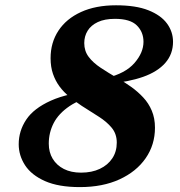

<svg xmlns="http://www.w3.org/2000/svg" viewBox="-20 -710 696 744"><path d="M400 -385.5 392 -407.5Q466 -425.5 501 -465.8Q536 -506 536 -548Q536 -586 510.2 -611.5Q484.5 -637 425.5 -637Q385.5 -637 359 -624.5Q332.5 -612 319.5 -590.8Q306.5 -569.5 306.5 -543Q306.5 -512.5 323.5 -489.8Q340.5 -467 370 -447.5Q399.5 -428 435.5 -407Q463 -391.5 488.8 -373Q514.5 -354.5 535.2 -332.2Q556 -310 568.2 -281Q580.5 -252 580.5 -215Q580.5 -149 544.5 -97Q508.5 -45 443.2 -15Q378 15 289.5 15Q207 15 154.5 -8.2Q102 -31.5 77.2 -69.5Q52.5 -107.5 52.5 -151Q52.5 -202.5 81.5 -246.2Q110.5 -290 177.2 -320Q244 -350 356 -360.5L362 -343Q292 -327.5 249.5 -298.8Q207 -270 188 -233Q169 -196 169 -153.5Q169 -120 184.2 -94.8Q199.5 -69.5 227.5 -55.2Q255.5 -41 294 -41Q336 -41 367 -55.8Q398 -70.5 415.2 -96.5Q432.5 -122.5 432.5 -157.5Q432.5 -191 413 -214.8Q393.5 -238.5 362.2 -258.2Q331 -278 296.5 -300Q271 -317 248.8 -335.2Q226.5 -353.5 210.5 -375.2Q194.5 -397 185.2 -424Q176 -451 176 -484.5Q176 -545 206.5 -591.2Q237 -637.5 294 -663.5Q351 -689.5 429.5 -689.5Q506.5 -689.5 555 -670.2Q603.5 -651 627 -619Q650.5 -587 650.5 -548Q650.5 -500.5 620.5 -466.2Q590.5 -432 534.5 -412.2Q478.5 -392.5 400 -385.5Z"/></svg>

Font: Newsreader 24pt ExtraBold
Style: Italic
Weight: 800
Italic angle: -17°
Designer: Hugues Gentile
Foundry: Production Type
Version: Version 1.003